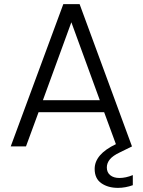

<svg xmlns="http://www.w3.org/2000/svg" viewBox="-20 -710 692 931"><path d="M624 139V188Q588 201 552 201Q504 201 471.5 178.5Q439 156 439 109Q439 38 542 -11L485 -166H167L106 0H32L287 -690H366L620 0L561 29Q527 45 512.5 63Q498 81 498 102Q498 126 514.5 139.5Q531 153 559 153Q590 153 624 139ZM464 -224 326 -602 188 -224Z"/></svg>

Font: Poppins-Tabular Light
Style: Regular
Weight: 300
Designer: Ninad Kale (Devanagari), Jonny Pinhorn (Latin)
Foundry: Indian Type Foundry
Version: Version 4.004